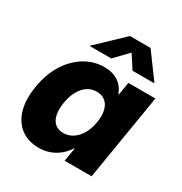

<svg xmlns="http://www.w3.org/2000/svg" viewBox="-176 -882 973 1024"><g transform="rotate(30 311.0 -370.0)"><path d="M205.1 9.8Q140.6 9.8 96.2 -22.9Q51.8 -55.7 33.4 -116.9Q15.1 -178.2 29.3 -264.6Q43.9 -351.6 83.3 -412.6Q122.6 -473.6 177.7 -506.1Q232.9 -538.6 294.9 -538.6Q332.5 -538.6 359.9 -527.1Q387.2 -515.6 404.8 -495.6Q422.4 -475.6 431.2 -450.2H434.1L447.3 -529.3H613.8L526.4 0H360.4L374 -82H370.6Q354 -54.7 329.3 -34.2Q304.7 -13.7 273.7 -2Q242.7 9.8 205.1 9.8ZM279.3 -124Q311.5 -124 337.9 -141.6Q364.3 -159.2 382.6 -190.7Q400.9 -222.2 407.7 -264.6Q415 -307.6 407.2 -339.1Q399.4 -370.6 378.7 -387.7Q357.9 -404.8 325.7 -404.8Q293.9 -404.8 268.6 -387.7Q243.2 -370.6 226.1 -339.4Q209 -308.1 201.7 -264.6Q194.8 -221.7 201.4 -189.9Q208 -158.2 227.8 -141.1Q247.6 -124 279.3 -124ZM303.2 -596.7H169.9V-598.1L329.6 -750H456.5L567.9 -598.1V-596.7H434.1L381.3 -677.7Z"/></g></svg>

Font: Inter 24pt ExtraBold
Style: Italic
Weight: 800
Italic angle: -9.3988°
Designer: Rasmus Andersson
Foundry: rsms
Version: Version 4.001;git-66647c0bb